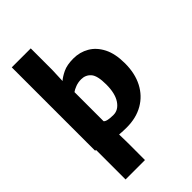

<svg xmlns="http://www.w3.org/2000/svg" viewBox="-306 -918 1273 1273"><g transform="rotate(-45 331.0 -281.5)"><path d="M327 10Q294.5 10 258.5 7L260 83V248H78V-27Q72 -29 70 -31V-811H248V-610L244 -509Q264.5 -527.5 302.2 -545.8Q340 -564 401 -564Q460.5 -564 510.2 -535.2Q560 -506.5 590 -447.8Q620 -389 620 -299Q620 -204.5 584 -135.2Q548 -66 482.2 -28Q416.5 10 327 10ZM248 -128Q255.5 -119 275.2 -115Q295 -111 324 -111Q370.5 -111 401.8 -157.2Q433 -203.5 433 -288Q433 -370.5 406.8 -400.2Q380.5 -430 339 -430Q310.5 -430 285.8 -420.5Q261 -411 248 -401Z"/></g></svg>

Font: Merriweather Sans Black
Style: Regular
Weight: 900
Designer: Eben Sorkin
Foundry: Eben Sorkin
Version: Version 1.008; ttfautohint (v1.7.19-72a1) -l 8 -r 50 -G 200 